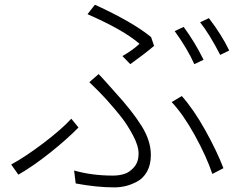

<svg xmlns="http://www.w3.org/2000/svg" viewBox="-20 -769 1040 811"><path d="M717.8 -637.7 755.9 -655.3Q802.7 -591.8 839.8 -516.6L800.8 -498Q771.5 -563.5 717.8 -637.7ZM825.2 -674.8 862.3 -692.4Q917 -621.1 948.2 -555.7L910.2 -537.1Q864.3 -626 825.2 -674.8ZM530.3 -498 497.1 -532.2Q540 -556.6 569.3 -584Q502 -642.6 349.6 -709L380.9 -749Q541 -675.8 618.2 -612.3L630.9 -575.2Q587.9 -539.1 530.3 -498ZM299.8 5.9 293 -48.8Q368.2 -27.3 457 -27.3Q482.4 -27.3 504.9 -34.2Q527.3 -41 546.4 -63Q565.4 -85 565.4 -120.1Q565.4 -153.3 541.5 -197.8Q517.6 -242.2 493.2 -273.4Q468.8 -304.7 429.7 -348.6Q402.3 -378.9 357.4 -421.9L396.5 -456.1Q409.2 -443.4 432.6 -417Q456.1 -390.6 463.9 -381.8Q538.1 -300.8 577.6 -237.8Q617.2 -174.8 617.2 -114.3Q617.2 -73.2 601.1 -44.4Q585 -15.6 559.1 -2Q533.2 11.7 509.8 17.1Q486.3 22.5 462.9 22.5Q388.7 22.5 299.8 5.9ZM923.8 -58.6 877 -34.2Q851.6 -109.4 802.7 -197.8Q753.9 -286.1 705.1 -337.9L748 -363.3Q798.8 -305.7 847.7 -217.8Q896.5 -129.9 923.8 -58.6ZM281.2 -267.6 311.5 -230.5Q263.7 -181.6 192.9 -125Q122.1 -68.4 57.6 -31.2L27.3 -74.2Q86.9 -106.4 163.6 -164.6Q240.2 -222.7 281.2 -267.6Z"/></svg>

Font: Gen Shin Gothic Monospace Light
Style: Regular
Weight: 300
Designer: [Source Han Sans]
Ryoko NISHIZUKA  (kana & ideographs); Paul D. Hunt (Latin, Greek & Cyrillic); Wenlong ZHANG  (bopomofo
Version: Version 1.002.20150607